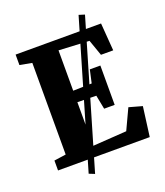

<svg xmlns="http://www.w3.org/2000/svg" viewBox="-165 -949 994 1156"><g transform="rotate(-20 331.5 -371.0)"><path d="M206.5 81.5 476.5 -838 513.5 -826.5 242.5 96ZM116 -74.5V-661.5L38.5 -676V-743H586L599.5 -566H521L485 -668.5L290 -678.5V-420L409.5 -423L428 -506.5H495.5V-254.5H428L410.5 -344L290 -346.5V-67L506.5 -81.5L568 -213L652.5 -189.5L627.5 0H40V-63.5Z"/></g></svg>

Font: Merriweather 24pt Black
Style: Regular
Weight: 900
Designer: Eben Sorkin
Foundry: Eben Sorkin
Version: Version 2.100